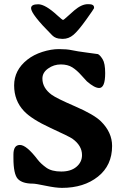

<svg xmlns="http://www.w3.org/2000/svg" viewBox="-20 -888 605 935"><path d="M438 -851.6V-848.1Q438 -845.7 399.4 -791.7Q360.8 -737.8 337.6 -718.3Q314.5 -698.7 286.1 -698.7H282.2L277.8 -699.2Q251 -699.2 234.4 -715.8Q131.3 -818.8 131.3 -848.1Q131.3 -867.2 166 -867.2Q200.7 -867.2 259.8 -812.5Q283.2 -791 286.9 -791Q290.5 -791 308.6 -807.9Q326.7 -824.7 341.8 -837.4Q377.4 -867.7 407.7 -867.7H411.6Q438 -867.7 438 -851.6ZM186.5 -505.4Q186.5 -459.5 231.9 -426.3Q255.4 -409.2 346.2 -369.9Q437 -330.6 471.2 -297.4Q525.9 -243.7 525.9 -177.2Q525.9 -82.5 457 -27.8Q388.2 26.9 281.7 26.9Q251.5 26.9 202.4 16.6Q153.3 6.3 140.1 6.3Q88.9 6.3 67.1 -16.6Q45.4 -39.6 45.4 -118.7V-135.3Q45.4 -182.1 77.1 -182.1Q108.9 -182.1 163.6 -110.4Q178.7 -90.8 205.1 -71.8Q231.4 -52.7 278.3 -52.7Q325.2 -52.7 352.3 -75.7Q379.4 -98.6 379.4 -132.8Q379.4 -179.2 332 -212.9Q318.8 -222.2 226.3 -264.9Q133.8 -307.6 96.7 -347.2Q48.8 -397.9 48.8 -472.2Q48.8 -546.4 112.8 -597.2Q143.6 -621.6 186.3 -635.3Q229 -648.9 267.3 -648.9Q305.7 -648.9 329.8 -643.6Q354 -638.2 405 -631.6Q456.1 -625 457 -624.5Q467.3 -619.6 479.7 -599.6Q492.2 -579.6 492.2 -531.7Q492.2 -459.5 462.9 -459.5Q440.4 -459.5 403.3 -491.7Q397.9 -496.6 376.2 -521.2Q354.5 -545.9 332 -560.1Q309.6 -574.2 275.9 -574.2Q242.2 -574.2 214.4 -554.4Q186.5 -534.7 186.5 -505.4Z"/></svg>

Font: Averia Serif Libre
Style: Bold
Weight: 700
Version: Version 1.002